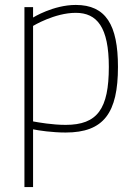

<svg xmlns="http://www.w3.org/2000/svg" viewBox="-20 -529 556 778"><path d="M287 -477C373 -477 421 -419 421 -258C421 -88 375 -23 246 -23C192 -23 136 -33 114 -37V-424C114 -424 201 -477 287 -477ZM114 229V-5C137 0 192 8 246 8C401 8 458 -72 458 -258C458 -428 409 -509 287 -509C196 -509 114 -458 114 -458V-500H79V229Z"/></svg>

Font: RazerF5 Thin
Style: Regular
Weight: 250
Foundry: Razer Inc.
Version: Version 2